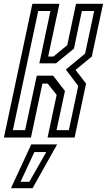

<svg xmlns="http://www.w3.org/2000/svg" viewBox="-40 -720 559 1005"><path d="M-19.5 0 129.5 -700H271L212 -424H239.5L312 -483.5L358 -700H499.5L440.5 -424L355.5 -354L410.5 -282.5L350.5 0H209L256.5 -223.5L209.5 -282.5H182L122 0ZM27.5 -39H91.5L152.5 -324H238L300 -244L256 -39H320.5L369.5 -270L304.5 -356L405.5 -439.5L453 -662.5H388.5L347 -465.5L253 -388.5H166L224 -662.5H160ZM17.5 265 123.5 36H259L130.5 265ZM67.5 231.5H113.5L202 76H140Z"/></svg>

Font: Tourney Condensed Regular
Style: Italic
Weight: 400
Width: 3
Italic angle: -12°
Designer: Tyler Finck
Foundry: Etcetera Type Co
Version: Version 1.010; ttfautohint (v1.8.3)